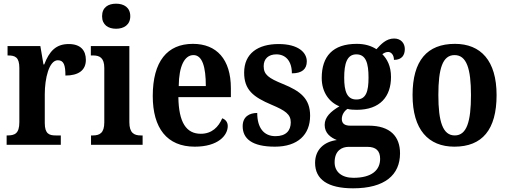

<svg xmlns="http://www.w3.org/2000/svg" viewBox="-20 -786 2756 1042"><path d="M16 0H310V-51H282C248 -51 223 -59 223 -118V-275C223 -360 246 -459 294 -459C327 -459 335 -431 335 -376C405 -376 446 -404 446 -461C446 -512 418 -547 353 -547C283 -547 247 -507 220 -436H216L199 -536H21V-485H24C62 -485 85 -476 85 -417V-123C85 -60 59 -51 20 -51H16Z M610 -630C652 -630 687 -651 687 -698C687 -746 652 -766 610 -766C567 -766 534 -746 534 -698C534 -651 567 -630 610 -630ZM474 0H754V-51H744C708 -51 682 -64 682 -123V-536H473V-485H486C521 -485 546 -472 546 -417V-122C546 -64 521 -51 484 -51H474Z M1037 10C1165 10 1216 -52 1216 -102C1216 -124 1203 -138 1186 -144C1166 -97 1130 -60 1070 -60C991 -60 950 -121 948 -259H1233V-307C1233 -465 1155 -548 1027 -548C888 -548 809 -453 809 -265C809 -91 886 10 1037 10ZM1097 -319H950C951 -428 982 -487 1030 -487C1078 -487 1097 -423 1097 -319Z M1472 10C1596 10 1663 -55 1663 -158C1663 -252 1609 -292 1516 -330C1437 -362 1411 -381 1411 -427C1411 -467 1437 -491 1480 -491C1530 -491 1564 -455 1564 -388C1619 -388 1645 -411 1645 -453C1645 -501 1599 -547 1492 -547C1380 -547 1305 -496 1305 -392C1305 -299 1353 -260 1455 -217C1528 -186 1558 -166 1558 -122C1558 -78 1533 -47 1475 -47C1412 -47 1376 -92 1376 -173C1335 -173 1297 -154 1297 -101C1297 -34 1347 10 1472 10Z M1896 236C2069 236 2151 163 2151 46C2151 -45 2098 -104 1981 -104H1881C1853 -104 1835 -114 1835 -140C1835 -165 1851 -186 1866 -195C1877 -191 1903 -190 1916 -190C2044 -190 2102 -263 2102 -368C2102 -428 2081 -465 2055 -492C2064 -498 2073 -504 2087 -504C2102 -504 2118 -489 2118 -461C2162 -461 2177 -488 2177 -520C2177 -550 2157 -577 2119 -577C2075 -577 2047 -545 2023 -519C1995 -537 1961 -548 1916 -548C1786 -548 1726 -480 1726 -363C1726 -285 1767 -231 1822 -209C1775 -181 1742 -151 1742 -108C1742 -62 1776 -39 1808 -26C1739 -17 1690 26 1690 98C1690 187 1758 236 1896 236ZM1914 -246C1863 -246 1848 -291 1848 -364C1848 -441 1863 -491 1914 -491C1966 -491 1980 -443 1980 -365C1980 -290 1967 -246 1914 -246ZM1898 179C1835 179 1796 147 1796 95C1796 29 1838 11 1872 11H1974C2020 11 2043 32 2043 76C2043 137 1998 179 1898 179Z M2446 10C2597 10 2675 -82 2675 -270C2675 -457 2589 -548 2449 -548C2298 -548 2219 -457 2219 -270C2219 -82 2305 10 2446 10ZM2448 -51C2383 -51 2359 -126 2359 -270C2359 -414 2382 -487 2447 -487C2512 -487 2536 -414 2536 -270C2536 -126 2513 -51 2448 -51Z"/></svg>

Font: Noto Serif Sinhala Condensed
Style: Bold
Weight: 700
Width: 3
Designer: Jelle Bosma - Monotype Design Team
Foundry: Monotype Imaging Inc.
Version: Version 2.007